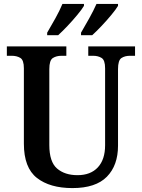

<svg xmlns="http://www.w3.org/2000/svg" viewBox="-20 -951 725 981"><path d="M350 10Q235 10 168.5 -42Q102 -94 102 -217V-602Q102 -644 84 -655Q66 -666 40 -666H15V-714H319V-666H294Q268 -666 250 -654.5Q232 -643 232 -598V-210Q232 -124 271.5 -90Q311 -56 376 -56Q443 -56 480 -96Q517 -136 517 -209V-602Q517 -644 499 -655Q481 -666 456 -666H431V-714H670V-666H644Q618 -666 600.5 -654.5Q583 -643 583 -598V-207Q583 -106 526 -48Q469 10 350 10ZM394 -784Q414 -818 436 -857.5Q458 -897 473 -931H583V-921Q573 -904 549.5 -875.5Q526 -847 499 -818.5Q472 -790 451 -771H394ZM221 -784Q241 -818 263 -857.5Q285 -897 299 -931H409V-921Q399 -904 375.5 -875.5Q352 -847 325 -818.5Q298 -790 277 -771H221Z"/></svg>

Font: Noto Serif SemiCondensed SemiBold
Style: Regular
Weight: 600
Width: 4
Designer: Monotype Design Team
Foundry: Monotype Imaging Inc.
Version: Version 2.013; ttfautohint (v1.8.4.7-5d5b)